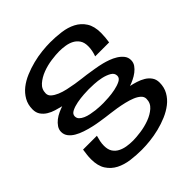

<svg xmlns="http://www.w3.org/2000/svg" viewBox="-236 -977 1226 1226"><g transform="rotate(-45 377.5 -363.5)"><path d="M576.2 -255.9Q599.6 -251 626 -242.7Q652.3 -234.4 674.3 -221.2Q696.3 -208 710.9 -187.5Q725.6 -167 725.6 -137.7Q725.6 -94.7 706.5 -61Q687.5 -27.3 656.2 -2.9Q625 21.5 585 38.6Q544.9 55.7 502 66.4Q459 77.1 417.5 81.5Q376 85.9 341.8 85.9Q293 85.9 244.1 79.6Q195.3 73.2 156.2 53.2Q117.2 33.2 93.3 -3.9Q69.3 -41 69.3 -101.6Q69.3 -121.1 71.8 -141.1Q74.2 -161.1 77.1 -180.7H202.1Q196.3 -161.1 192.4 -142.1Q188.5 -123 188.5 -103.5Q188.5 -69.3 202.1 -48.3Q215.8 -27.3 238.3 -15.6Q260.7 -3.9 288.1 0.5Q315.4 4.9 343.8 4.9Q372.1 4.9 414.6 -1Q457 -6.8 496.6 -21.5Q536.1 -36.1 564.5 -61Q592.8 -85.9 592.8 -124Q592.8 -143.6 576.7 -158.2Q560.5 -172.9 535.2 -183.1Q509.8 -193.4 479 -200.7Q448.2 -208 418.5 -212.9Q388.7 -217.8 363.3 -220.7Q337.9 -223.6 324.2 -225.6Q305.7 -228.5 278.8 -232.4Q252 -236.3 222.2 -243.2Q192.4 -250 163.1 -259.8Q133.8 -269.5 110.4 -283.2Q86.9 -296.9 72.3 -315.9Q57.6 -335 57.6 -359.4Q57.6 -380.9 69.8 -398.9Q82 -417 100.1 -431.2Q118.2 -445.3 139.6 -455.1Q161.1 -464.8 178.7 -470.7Q155.3 -476.6 128.9 -484.4Q102.5 -492.2 80.6 -505.9Q58.6 -519.5 44.4 -540Q30.3 -560.5 30.3 -589.8Q30.3 -632.8 49.3 -666.5Q68.4 -700.2 99.1 -724.6Q129.9 -749 170.4 -766.1Q210.9 -783.2 253.4 -793.9Q295.9 -804.7 337.4 -809.1Q378.9 -813.5 413.1 -813.5Q462.9 -813.5 511.2 -807.1Q559.6 -800.8 598.6 -780.8Q637.7 -760.7 661.6 -723.6Q685.5 -686.5 685.5 -626Q685.5 -606.4 683.6 -586.4Q681.6 -566.4 678.7 -546.9H552.7Q559.6 -565.4 563.5 -585Q567.4 -604.5 567.4 -624Q567.4 -658.2 553.2 -679.2Q539.1 -700.2 517.1 -711.9Q495.1 -723.6 467.3 -728Q439.5 -732.4 412.1 -732.4Q383.8 -732.4 340.8 -726.6Q297.9 -720.7 258.3 -705.6Q218.8 -690.4 190.4 -665.5Q162.1 -640.6 162.1 -602.5Q162.1 -583 178.2 -568.8Q194.3 -554.7 219.7 -543.9Q245.1 -533.2 275.9 -526.4Q306.6 -519.5 336.9 -514.6Q367.2 -509.8 392.6 -506.8Q418 -503.9 431.6 -502Q462.9 -497.1 494.1 -492.2Q525.4 -487.3 556.6 -479.5Q576.2 -474.6 600.6 -465.8Q625 -457 647 -443.4Q668.9 -429.7 683.6 -411.1Q698.2 -392.6 698.2 -368.2Q698.2 -345.7 686 -328.1Q673.8 -310.5 655.3 -296.4Q636.7 -282.2 615.2 -272Q593.8 -261.7 576.2 -255.9ZM565.4 -359.4Q565.4 -383.8 541.5 -397.5Q517.6 -411.1 486.3 -418Q455.1 -424.8 422.9 -426.3Q390.6 -427.7 375 -427.7Q360.4 -427.7 329.6 -425.8Q298.8 -423.8 267.6 -418Q236.3 -412.1 212.9 -400.4Q189.5 -388.7 189.5 -368.2Q189.5 -351.6 200.7 -340.3Q211.9 -329.1 229.5 -321.3Q247.1 -313.5 268.6 -309.1Q290 -304.7 311.5 -302.2Q333 -299.8 351.1 -299.3Q369.1 -298.8 379.9 -298.8Q394.5 -298.8 425.3 -300.8Q456.1 -302.7 487.3 -309.1Q518.6 -315.4 542 -327.1Q565.4 -338.9 565.4 -359.4Z"/></g></svg>

Font: Cherry Cream Soda
Style: Regular
Weight: 400
Designer: Font Diner, Inc
Foundry: Font Diner, Inc
Version: Version 1.000